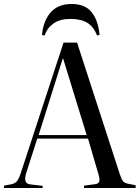

<svg xmlns="http://www.w3.org/2000/svg" viewBox="-20 -944 701 964"><path d="M0 0V-12L38 -19Q55 -23 64.5 -33.5Q74 -44 84 -74L299 -730H367L581 -71Q589 -46 596.5 -35.5Q604 -25 625 -21L661 -14V0H402V-12L456 -19Q474 -21 478 -32Q482 -43 475 -67L422 -248H167L111 -73Q104 -50 108 -35Q112 -20 134 -18L194 -11V0ZM174 -266H415L297 -650H295ZM339 -924Q407 -924 440 -883Q473 -842 480 -769L467 -766Q451 -809 419 -829Q387 -849 334 -849Q281 -849 249 -826.5Q217 -804 204 -766L191 -768Q196 -836 233 -880Q270 -924 339 -924Z"/></svg>

Font: Display Regular
Style: Regular
Weight: 400
Designer: Latin by Veronika Burian and Jose Scaglione. Greek by Irene Vlachou. Cyrillic by Vera Evstafieva.
Foundry: TypeTogether
Version: Version 3.002